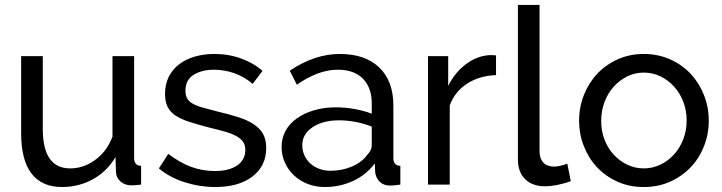

<svg xmlns="http://www.w3.org/2000/svg" viewBox="-20 -750 2935 780"><path d="M65.9 -209V-522H153.8V-226.1Q153.8 -65.9 265.1 -65.9Q319.3 -65.9 366.7 -100.3Q414.1 -134.8 437 -194.8V-522H524.9V-107.9Q524.9 -77.1 553.2 -76.2V0Q538.1 2 529.5 2.4Q521 2.9 513.2 2.9Q487.3 2.9 469.7 -12.5Q452.1 -27.8 451.2 -50.8L449.2 -111.8Q414.1 -52.7 356.9 -21.5Q299.8 9.8 231.9 9.8Q149.9 9.8 107.9 -45.2Q65.9 -100.1 65.9 -209Z M625.5 -65.9 663.6 -125Q709.5 -89.8 755.6 -72.5Q801.8 -55.2 852.5 -55.2Q909.7 -55.2 943.1 -77.6Q976.6 -100.1 976.6 -141.1Q976.6 -160.2 967.5 -173.6Q958.5 -187 940.4 -197Q922.4 -207 894.5 -215.1Q866.7 -223.1 829.6 -231.9Q782.7 -244.1 748.5 -255.1Q714.4 -266.1 692.4 -281Q670.4 -295.9 660.4 -316.9Q650.4 -337.9 650.4 -369.1Q650.4 -408.2 666 -438.7Q681.6 -469.2 708.5 -489.5Q735.4 -509.8 772 -520.3Q808.6 -530.8 850.6 -530.8Q909.7 -530.8 960.7 -512Q1011.7 -493.2 1046.4 -461.9L1006.3 -409.2Q973.1 -438 932.4 -452.4Q891.6 -466.8 848.6 -466.8Q800.8 -466.8 767.1 -446.3Q733.4 -425.8 733.4 -380.9Q733.4 -362.8 740 -350.8Q746.6 -338.9 761.5 -329.8Q776.4 -320.8 800 -314Q823.7 -307.1 856.4 -298.8Q908.2 -286.6 946.8 -274.4Q985.4 -262.2 1011 -245.1Q1036.6 -228 1049.1 -205.1Q1061.5 -182.1 1061.5 -148.9Q1061.5 -75.7 1005.6 -33Q949.7 9.8 854.5 9.8Q791.5 9.8 730.5 -9.5Q669.4 -28.8 625.5 -65.9Z M1124 -152.8Q1124 -189 1140.1 -218.5Q1156.2 -248 1185.8 -269Q1215.3 -290 1255.9 -302Q1296.4 -314 1344.2 -314Q1382.3 -314 1421.4 -306.9Q1460.4 -299.8 1490.2 -288.1V-330.1Q1490.2 -394 1454.3 -430.4Q1418.5 -466.8 1352.1 -466.8Q1272.9 -466.8 1186 -405.8L1157.2 -462.9Q1258.3 -530.8 1360.4 -530.8Q1463.4 -530.8 1520.8 -475.8Q1578.1 -420.9 1578.1 -320.8V-107.9Q1578.1 -77.1 1606.4 -76.2V0Q1592.3 2 1583.3 2.9Q1574.2 3.9 1564.5 3.9Q1538.6 3.9 1522.9 -11.5Q1507.3 -26.9 1504.4 -48.8L1502.4 -85.9Q1467.3 -39.1 1413.8 -14.6Q1360.4 9.8 1299.3 9.8Q1262.2 9.8 1230.2 -2.7Q1198.2 -15.1 1174.8 -37.1Q1151.4 -59.1 1137.7 -88.6Q1124 -118.2 1124 -152.8ZM1208 -160.2Q1208 -138.2 1216.6 -119.1Q1225.1 -100.1 1240.7 -85.9Q1256.3 -71.8 1277.3 -64Q1298.3 -56.2 1322.3 -56.2Q1369.1 -56.2 1409.7 -73.5Q1450.2 -90.8 1471.2 -120.1Q1490.2 -139.2 1490.2 -159.2V-235.8Q1426.3 -260.7 1357.4 -261.2Q1291.5 -261.2 1249.8 -233.2Q1208 -205.1 1208 -160.2Z M1718.8 0V-522H1800.8V-400.9Q1827.6 -455.1 1871.8 -488.5Q1916 -522 1965.8 -525.9Q1975.6 -525.9 1982.7 -525.9Q1989.7 -525.9 1995.1 -524.9V-444.8Q1929.2 -442.9 1878.7 -410.9Q1828.1 -378.9 1807.1 -321.8V0Z M2084 -103V-730H2171.9V-134.8Q2171.9 -106 2187.3 -89.6Q2202.6 -73.2 2231 -73.2Q2242.2 -73.2 2257.1 -76.7Q2272 -80.1 2284.7 -85L2298.8 -14.2Q2276.9 -5.4 2246.8 0.7Q2216.8 6.8 2193.8 6.8Q2143.1 6.8 2113.5 -22Q2084 -50.8 2084 -103Z M2332.5 -259.8Q2332.5 -314.9 2352.1 -364Q2371.6 -413.1 2406 -450Q2440.4 -486.8 2489 -508.8Q2537.6 -530.8 2595.2 -530.8Q2653.3 -530.8 2702.4 -508.8Q2751.5 -486.8 2785.9 -450Q2820.3 -413.1 2839.8 -364Q2859.4 -314.9 2859.4 -259.8Q2859.4 -205.6 2840.3 -156.7Q2821.3 -107.9 2786.4 -71Q2751.5 -34.2 2702.9 -12.2Q2654.3 9.8 2595.2 9.8Q2536.1 9.8 2487.8 -12.2Q2439.5 -34.2 2405 -71Q2370.6 -107.9 2351.6 -157Q2332.5 -206.1 2332.5 -259.8ZM2422.4 -258.8Q2422.4 -217.8 2435.8 -182.9Q2449.2 -147.9 2472.9 -122.1Q2496.6 -96.2 2528.1 -81.1Q2559.6 -65.9 2595.2 -65.9Q2631.3 -65.9 2662.8 -81.1Q2694.3 -96.2 2718.3 -122.6Q2742.2 -148.9 2755.9 -184.6Q2769.5 -220.2 2769.5 -261.2Q2769.5 -301.3 2755.9 -336.7Q2742.2 -372.1 2718.3 -398.4Q2694.3 -424.8 2662.8 -439.9Q2631.3 -455.1 2595.2 -455.1Q2559.1 -455.1 2527.8 -439.5Q2496.6 -423.8 2472.9 -397.5Q2449.2 -371.1 2435.8 -335.4Q2422.4 -299.8 2422.4 -258.8Z"/></svg>

Font: Raleway Medium
Style: Regular
Weight: 500
Designer: Matt McInerney, Pablo Impallari, Rodrigo Fuenzalida
Foundry: Matt McInerney, Pablo Impallari, Rodrigo Fuenzalida
Version: Version 3.000g; ttfautohint (v1.5) -l 8 -r 28 -G 28 -x 14 -D